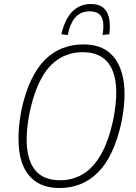

<svg xmlns="http://www.w3.org/2000/svg" viewBox="-20 -936 681 964"><path d="M279 8Q191 8 140 -40Q89 -88 77 -176Q65 -264 88 -386Q107 -472 136.5 -534Q166 -596 205.5 -635.5Q245 -675 293.5 -694Q342 -713 398 -713Q487 -713 537 -665Q587 -617 600.5 -529Q614 -441 589 -319Q570 -233 540.5 -171Q511 -109 471 -69.5Q431 -30 383 -11Q335 8 279 8ZM281 -31Q346 -31 397.5 -62.5Q449 -94 487 -160.5Q525 -227 548 -332Q582 -500 543 -587Q504 -674 395 -674Q331 -674 278.5 -642.5Q226 -611 189 -544.5Q152 -478 129 -373Q96 -205 134.5 -118Q173 -31 281 -31ZM320 -760 288 -764Q306 -841 343.5 -878.5Q381 -916 437 -916Q475 -916 497 -898.5Q519 -881 527 -847.5Q535 -814 529 -764L495 -760Q505 -821 490 -850Q475 -879 430 -879Q387 -879 360 -850.5Q333 -822 320 -760Z"/></svg>

Font: Nunito Sans 10pt Condensed ExtraLight
Style: Italic
Weight: 250
Width: 3
Italic angle: -9°
Designer: Vernon Adams
Foundry: Vernon Adams
Version: Version 3.101;gftools[0.9.27]